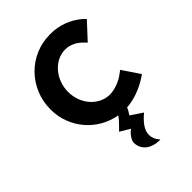

<svg xmlns="http://www.w3.org/2000/svg" viewBox="-210 -578 897 897"><g transform="rotate(-45 238.5 -129.0)"><path d="M308 227C291 208 285 190 285 174C285 140 312 113 327 98L343 84L285 45C293 32 300 22 304 11C352 8 404 -11 448 -40L463 -50L405 -136L390 -125C364 -104 322 -88 290 -88C220 -88 160 -152 160 -235C160 -317 220 -385 290 -385C325 -385 354 -368 375 -346L388 -333L463 -414L451 -426C405 -467 347 -485 297 -485H289C153 -485 44 -374 44 -235C44 -111 133 -11 248 8C241 20 229 33 212 50L197 65L247 95C235 100 209 130 209 150C210 208 263 227 298 227Z"/></g></svg>

Font: Mint Spirit No2
Style: Bold
Weight: 700
Designer: HARENDAL Hirwen
Foundry: Arkandis Digital Foundry.
Version: Version 1.004;FFEdit